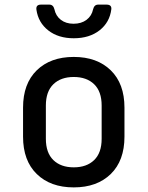

<svg xmlns="http://www.w3.org/2000/svg" viewBox="-20 -805 640 833"><path d="M300 8Q199 8 139.5 -50Q80 -108 80 -212V-338Q80 -442 139.5 -500Q199 -558 300 -558Q401 -558 460.5 -500Q520 -442 520 -338V-212Q520 -108 460.5 -50Q401 8 300 8ZM300 -79Q356 -79 388.5 -110.5Q421 -142 421 -203V-347Q421 -408 388.5 -439.5Q356 -471 300 -471Q244 -471 211.5 -439.5Q179 -408 179 -347V-203Q179 -142 211.5 -110.5Q244 -79 300 -79ZM300 -639Q233 -639 189.5 -673Q146 -707 138 -763Q135 -785 158 -785H194Q211 -785 216 -765Q222 -736 244 -719Q266 -702 299 -702Q333 -702 355.5 -719Q378 -736 384 -765Q389 -785 406 -785H442Q465 -785 463 -765Q456 -708 412 -673.5Q368 -639 300 -639Z"/></svg>

Font: Pitagon Sans Mono Medium
Style: Regular
Weight: 500
Monospace: yes
Designer: Travis Tran
Foundry: Pitagon
Version: Version 1.001; ttfautohint (v1.8.4.7-5d5b);gftools[0.9.26]